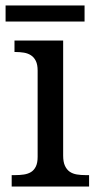

<svg xmlns="http://www.w3.org/2000/svg" viewBox="-20 -685 360 705"><path d="M36.1 -42Q52.7 -42 67.6 -44.2Q82.5 -46.4 93.8 -53.2Q105 -60.1 111.6 -73.5Q118.2 -86.9 118.2 -108.9V-425.8Q118.2 -447.8 111.6 -461.2Q105 -474.6 93.8 -481.9Q82.5 -489.3 67.6 -491.7Q52.7 -494.1 36.1 -494.1H33.2V-536.1H211.9V-113.8Q211.9 -90.3 218.5 -76.2Q225.1 -62 236.1 -54.4Q247.1 -46.9 262.2 -44.4Q277.3 -42 293.9 -42H307.1V0H22.9V-42ZM290.5 -606H0.5V-665H290.5Z"/></svg>

Font: Droid-TTFautohint Serif
Style: Regular
Weight: 400
Foundry: Ascender Corporation
Version: Version 1.00; ttfautohint (v1.00rc1.4-1a1c-dirty) -l 8 -r 50